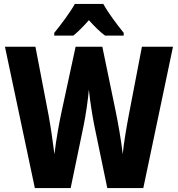

<svg xmlns="http://www.w3.org/2000/svg" viewBox="-20 -950 898 970"><path d="M502 -930H358C337 -891 285 -821 254 -784V-770H350C373 -788 399 -814 429 -848C459 -815 485 -789 511 -770H605V-784C568 -830 526 -886 502 -930ZM854 -714H697L630 -365C619 -307 605 -225 600 -171C593 -238 576 -331 565 -385L497 -714H362L291 -385C280 -335 263 -242 255 -171C248 -229 235 -316 226 -365L159 -714H5L156 0H337L403 -318C413 -367 425 -448 429 -497C435 -437 447 -364 456 -318L522 0H704Z"/></svg>

Font: Noto Sans Thai Looped Condensed ExtraBold
Style: Regular
Weight: 800
Width: 3
Designer: Sasikarn Vongin, Ben Mitchell
Foundry: The Fontpad Ltd
Version: Version 1.001